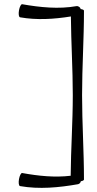

<svg xmlns="http://www.w3.org/2000/svg" viewBox="-20 -851 458 910"><path d="M75 31C166 47 259 38 350 22C357 20 362 15 363 8C372 7 378 3 378 0C378 -133 369 -267 369 -400C369 -533 378 -667 378 -800C378 -804 372 -807 362 -808C362 -815 352 -823 343 -822C258 -807 171 -816 85 -831C80 -832 73 -819 70 -802C67 -785 69 -770 75 -769C154 -755 235 -760 316 -773C317 -648 325 -524 325 -400C325 -272 316 -145 315 -18C239 -9 162 -17 85 -31C80 -32 73 -19 70 -2C67 15 69 30 75 31Z"/></svg>

Font: Nupuram ExtraLight
Style: Regular
Weight: 200
Designer: Santhosh Thottingal (santhosh.thottingal@gmail.com)
Foundry: SMC
Version: Version 1.000